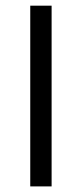

<svg xmlns="http://www.w3.org/2000/svg" viewBox="-20 -666 292 686"><path d="M164.4 0V-645.7H88.1V0Z"/></svg>

Font: Estedad-FD VF
Style: Regular
Weight: 100
Designer: Amin Abedi
Version: Version 7.3